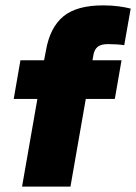

<svg xmlns="http://www.w3.org/2000/svg" viewBox="-20 -694 506 714"><path d="M62 0 119 -326H31L56 -470H144L151 -507Q166 -592 215.5 -633Q265 -674 363 -674Q395 -674 421 -670.5Q447 -667 466 -662L442 -526Q430 -528 412.5 -529Q395 -530 382 -530Q356 -530 344 -520.5Q332 -511 328 -493L324 -470H432L407 -326H299L242 0Z"/></svg>

Font: Gantari Black
Style: Italic
Weight: 900
Italic angle: -10°
Version: Version 1.000